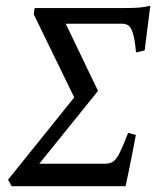

<svg xmlns="http://www.w3.org/2000/svg" viewBox="-20 -643 545 663"><path d="M449.2 -177.2Q444.3 -150.9 437.5 -116.2Q430.7 -81.5 424.1 -49.6Q417.5 -17.6 413.6 0H20L7.8 -22.5L236.3 -306.6L96.7 -593.3L99.6 -615.2H404.8Q429.2 -615.2 450.7 -616.2Q472.2 -617.2 499 -623L479.5 -468.8L449.7 -461.9Q445.3 -510.3 438 -531Q430.7 -551.8 421.6 -556.4Q412.6 -561 404.3 -561H207L318.4 -329.1L115.7 -77.6H342.3Q360.8 -77.6 372.3 -86.4Q383.8 -95.2 394.8 -118.4Q405.8 -141.6 422.4 -184.1Z"/></svg>

Font: Gentium Book Plus
Style: Italic
Weight: 400
Italic angle: -8°
Designer: Victor Gaultney, Annie Olsen, Iska Routamaa, Becca Hirsbrunner
Foundry: SIL International
Version: Version 6.101